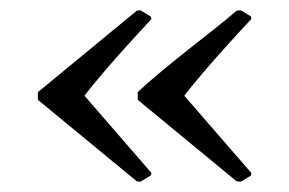

<svg xmlns="http://www.w3.org/2000/svg" viewBox="-20 -401 565 375"><path d="M276 -63 145 -214C163 -238 205 -288 276 -364L274 -369L254 -381L247 -380L54 -221V-206L247 -47L254 -46L274 -58ZM471 -63 340 -214C358 -238 400 -288 471 -364L470 -369L450 -381L442 -380C395 -339 305 -274 249 -221V-206L442 -47L450 -46L470 -58Z"/></svg>

Font: Philokalia
Style: Regular
Weight: 400
Version: Version 001.010